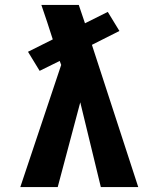

<svg xmlns="http://www.w3.org/2000/svg" viewBox="-20 -755 640 775"><path d="M62 0 227 -493 221 -509 140 -469 93 -546 193 -596Q182 -631 170.5 -665.5Q159 -700 147 -735H298L323 -661L415 -707L462 -630L351 -574L538 0H387L304 -342L213 0Z"/></svg>

Font: Iosevka Custom Heavy Extended
Style: Regular
Weight: 900
Width: 7
Monospace: yes
Designer: Belleve Invis
Foundry: Belleve Invis
Version: Version 11.2.4; ttfautohint (v1.8.4)